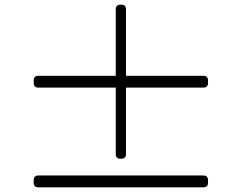

<svg xmlns="http://www.w3.org/2000/svg" viewBox="-20 -812 1040 826"><path d="M498 -129H502C515 -129 522 -136 522 -149V-435H855C868 -435 875 -442 875 -455V-466C875 -479 868 -486 855 -486H522V-772C522 -785 515 -792 502 -792H498C485 -792 478 -785 478 -772V-486H145C132 -486 125 -479 125 -466V-455C125 -442 132 -435 145 -435H478V-149C478 -136 485 -129 498 -129ZM145 -6H855C868 -6 875 -13 875 -26V-37C875 -50 868 -57 855 -57H145C132 -57 125 -50 125 -37V-26C125 -13 132 -6 145 -6Z"/></svg>

Font: 寒蝉锦书宋
Style: Regular
Weight: 400
Designer: 寒蝉锦书宋{Warren} 思源宋体{Ryoko NISHIZUKA 西塚涼子 (kana & ideographs); Frank Grießhammer (Latin, Greek & Cyrillic); Wenlong ZHANG 
Foundry: Adobe & ChillType
Version: Version 2.000;Glyphs 3.1.1 (3135)